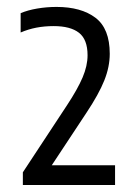

<svg xmlns="http://www.w3.org/2000/svg" viewBox="-20 -834 398 546"><path d="M45 -308V-344L170.6 -534.8Q200.9 -580.8 214.9 -613.8Q229 -646.9 229 -676.9Q229 -721.7 204.6 -740.8Q180.3 -759.8 132.5 -759.8Q106.9 -759.8 83.6 -755.4Q60.3 -750.9 38.7 -741.6V-796.5Q58.6 -805.1 85.7 -809.7Q112.9 -814.3 140.6 -814.3Q210.9 -814.3 251.5 -783.5Q292.1 -752.7 292.1 -681Q292.1 -643.9 276.6 -605.2Q261.2 -566.5 225.7 -513.1L116.3 -347.5L109.8 -364H307.2V-308Z"/></svg>

Font: Encode Sans SC Condensed Thin
Style: Regular
Weight: 100
Width: 3
Designer: Multiple Designers
Foundry: Impallari Type
Version: Version 3.002